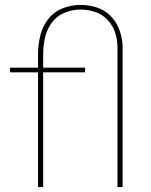

<svg xmlns="http://www.w3.org/2000/svg" viewBox="-20 -763 616 783"><path d="M135 0H156V-468H327V-487H156V-540Q156 -574 163 -607.5Q170 -641 190 -669Q210 -697 242 -710.5Q274 -724 308 -724Q338 -724 367.5 -714.5Q397 -705 418.5 -682Q440 -659 449.5 -630Q459 -601 459 -570V0H480V-570V-579Q478 -612 466 -643.5Q454 -675 430 -699Q406 -723 373.5 -733Q341 -743 308 -743Q270 -743 234 -728.5Q198 -714 175 -683Q152 -652 143.5 -615Q135 -578 135 -540V-487H21V-468H135Z"/></svg>

Font: Iosevka Sparkle Thin
Style: Regular
Weight: 100
Designer: Belleve Invis
Foundry: Belleve Invis
Version: Version 4.5.0; ttfautohint (v1.8.3)